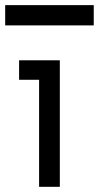

<svg xmlns="http://www.w3.org/2000/svg" viewBox="-20 -721 382 741"><path d="M130.9 0V-488.3H210.9V0ZM53.7 -413.1V-488.3H210.9V-413.1ZM0 -623V-701.2H341.8V-623Z"/></svg>

Font: Sen
Style: Regular
Weight: 400
Designer: Kosal Sen, Philatype
Foundry: Philatype
Version: Version 2.000;gftools[0.9.31]